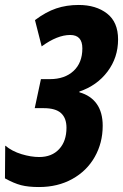

<svg xmlns="http://www.w3.org/2000/svg" viewBox="-26 -744 496 774"><path d="M-6 -25 -5 -157Q23 -134 61 -122.5Q99 -111 132 -111Q183 -111 212.5 -143Q242 -175 242 -229Q242 -268 220 -288Q198 -308 150 -308H114L139 -425H175Q235 -425 270.5 -458Q306 -491 306 -549Q306 -603 257 -603Q205 -603 142 -557L115 -663Q159 -696 200.5 -710Q242 -724 291 -724Q361 -724 405.5 -689.5Q450 -655 450 -585Q450 -512 407.5 -455.5Q365 -399 294 -375V-372Q340 -359 364 -325Q388 -291 388 -237Q388 -168 356 -111.5Q324 -55 265.5 -22.5Q207 10 131 10Q88 10 59 2.5Q30 -5 -6 -25Z"/></svg>

Font: Noto Sans Display Ex Bold Cond
Style: Italic
Weight: 800
Width: 3
Italic angle: -12°
Designer: Monotype Design team
Foundry: Monotype Imaging Inc.
Version: Version 1.000